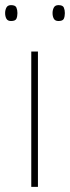

<svg xmlns="http://www.w3.org/2000/svg" viewBox="-32 -729 273 749"><path d="M116 0H90V-528H116ZM-12 -678Q-12 -690 -7 -699.5Q-2 -709 11 -709Q28 -709 32 -699.5Q36 -690 36 -678Q36 -665 32 -656Q28 -647 11 -647Q-2 -647 -7 -656Q-12 -665 -12 -678ZM173 -678Q173 -690 178 -699.5Q183 -709 196 -709Q213 -709 217 -699.5Q221 -690 221 -678Q221 -665 217 -656Q213 -647 196 -647Q183 -647 178 -656Q173 -665 173 -678Z"/></svg>

Font: Noto Sans Symbols Thin
Style: Regular
Weight: 250
Version: Version 2.002